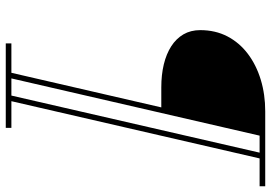

<svg xmlns="http://www.w3.org/2000/svg" viewBox="-157 -633 940 666"><g transform="rotate(90 313.0 -300.0)"><path d="M130.5 150V130.5H232.5L352.5 -389.5H283Q239.5 -389.5 203.2 -398.2Q167 -407 140.5 -424Q114 -441 99.2 -466.2Q84.5 -491.5 84.5 -524.5Q84.5 -577 106.2 -618.8Q128 -660.5 166.8 -689.8Q205.5 -719 256.5 -734.5Q307.5 -750 366 -750H626V-730.5H529.5L331 130.5H423.5V150ZM252 130.5H311.5L509.5 -730.5H450.5Z"/></g></svg>

Font: Bodoni Moda SC
Style: Italic
Weight: 400
Italic angle: -13°
Designer: Owen Earl
Foundry: indestructible type
Version: Version 2.005